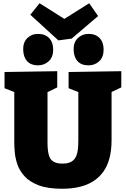

<svg xmlns="http://www.w3.org/2000/svg" viewBox="-20 -1149 776 1184"><path d="M403 -705 728 -710V-610L647 -572L668 -621V-285Q668 -222 655 -173Q642 -124 616 -88.5Q590 -53 553 -30Q516 -7 468 4Q420 15 362 15Q274 15 218 -6.5Q162 -28 131 -62.5Q100 -97 87 -136Q74 -175 71 -210.5Q68 -246 68 -270V-620L89 -573L8 -605V-705L333 -710V-610L255 -572L273 -620V-270Q273 -243 275.5 -222Q278 -201 283.5 -185.5Q289 -170 299.5 -160Q310 -150 326 -145Q342 -140 365 -140Q389 -140 405.5 -145.5Q422 -151 433.5 -162Q445 -173 451.5 -190Q458 -207 460.5 -230.5Q463 -254 463 -285V-621L479 -575L403 -605ZM526 -746Q482 -746 458.5 -771.5Q435 -797 434 -843Q433 -888 460 -914Q487 -940 526 -940Q570 -940 594.5 -914Q619 -888 619 -843Q619 -797 592 -771.5Q565 -746 526 -746ZM214 -746Q171 -746 147.5 -771.5Q124 -797 123 -843Q122 -888 148.5 -914Q175 -940 214 -940Q258 -940 283 -914Q308 -888 308 -843Q308 -797 280.5 -771.5Q253 -746 214 -746ZM530 -1129 585 -1050 422 -911 340 -900 167 -1058 224 -1129 449 -987 308 -989Z"/></svg>

Font: Bitter Thin Black
Style: Regular
Weight: 900
Version: Version 3.020